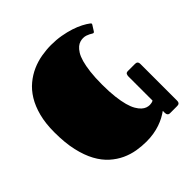

<svg xmlns="http://www.w3.org/2000/svg" viewBox="-194 -878 1050 1050"><g transform="rotate(-45 331.0 -352.5)"><path d="M504.9 -627Q494.1 -627 482.2 -623.5Q470.2 -620.1 458.5 -610.4Q446.8 -600.6 435.8 -583.3Q424.8 -565.9 416.7 -537.6Q408.7 -509.3 403.8 -469Q398.9 -428.7 398.9 -373Q398.9 -317.9 403.8 -276.9Q408.7 -235.8 416.7 -206.5Q424.8 -177.2 435.8 -158.4Q446.8 -139.6 458.5 -128.9Q470.2 -118.2 482.2 -114Q494.1 -109.9 504.9 -109.9Q519.5 -109.9 532.2 -116.2V-303.2Q532.2 -311 535.6 -318.6Q539.1 -326.2 551.8 -326.2H603Q607.4 -326.2 611.8 -325.7Q616.2 -325.2 619.6 -323Q623 -320.8 625 -316.2Q627 -311.5 627 -303.2V-22.9Q627 -14.6 625 -10Q623 -5.4 619.6 -3.2Q616.2 -1 611.8 -0.5Q607.4 0 603 0H551.8Q545.4 0 541.7 -2Q538.1 -3.9 535.9 -7.3Q533.7 -10.7 533 -14.9Q532.2 -19 532.2 -22.9V-37.1Q516.6 -25.9 497.6 -15.6Q478.5 -5.4 455.8 2.4Q433.1 10.3 406.7 14.6Q380.4 19 350.1 19Q314.5 19 276.9 12.7Q239.3 6.3 203.9 -10Q168.5 -26.4 136.7 -54.7Q105 -83 81.3 -126.5Q57.6 -169.9 43.7 -230.7Q29.8 -291.5 29.8 -373Q29.8 -442.4 43.7 -495.4Q57.6 -548.3 81.5 -587.4Q105.5 -626.5 137.5 -652.8Q169.4 -679.2 205.6 -695.1Q241.7 -710.9 280 -717.5Q318.4 -724.1 355 -724.1Q395 -724.1 431.2 -717.8Q467.3 -711.4 497.3 -701.7Q527.3 -691.9 550.8 -679.7Q574.2 -667.5 589.4 -655.8Q590.8 -654.3 592.8 -652.6Q594.7 -650.9 594.7 -648.4Q594.7 -646.5 593.3 -643.6L572.3 -610.4Q569.3 -606 565.4 -606Q562.5 -606 557.4 -609.1Q552.2 -612.3 544.4 -616.5Q536.6 -620.6 526.9 -623.8Q517.1 -627 504.9 -627Z"/></g></svg>

Font: Fascinate Cyrillic
Style: Regular
Weight: 900
Designer: Denis Ignatov
Foundry: Astigmatic (AOETI)
Version: Version 1.00 November 30, 2018, initial release